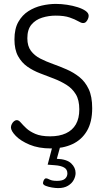

<svg xmlns="http://www.w3.org/2000/svg" viewBox="-20 -753 534 983"><path d="M241 7Q177 7 131 -12.5Q85 -32 60.5 -57.5Q36 -83 36 -101Q36 -109 40.5 -118Q45 -127 52 -132.5Q59 -138 66 -138Q76 -138 86.5 -125.5Q97 -113 114.5 -96.5Q132 -80 161 -67.5Q190 -55 237 -55Q284 -55 317.5 -70.5Q351 -86 368.5 -116.5Q386 -147 386 -193Q386 -241 368 -270.5Q350 -300 320.5 -318.5Q291 -337 256 -350.5Q221 -364 185.5 -377.5Q150 -391 120.5 -411.5Q91 -432 72.5 -465.5Q54 -499 54 -551Q54 -606 74 -641Q94 -676 125.5 -696Q157 -716 194 -724.5Q231 -733 266 -733Q294 -733 323.5 -728.5Q353 -724 378 -716Q403 -708 418.5 -697Q434 -686 434 -672Q434 -665 430.5 -656.5Q427 -648 421 -641.5Q415 -635 405 -635Q396 -635 380 -644.5Q364 -654 336.5 -663.5Q309 -673 265 -673Q229 -673 195.5 -662.5Q162 -652 141 -627Q120 -602 120 -557Q120 -517 138.5 -492.5Q157 -468 186.5 -453Q216 -438 251 -425.5Q286 -413 321.5 -397.5Q357 -382 386.5 -358.5Q416 -335 434 -297Q452 -259 452 -199Q452 -128 425 -82.5Q398 -37 350.5 -15Q303 7 241 7ZM278 210Q264 210 246 207Q228 204 214 198.5Q200 193 200 184Q200 181 202 175Q204 169 207.5 164.5Q211 160 216 160Q222 160 234.5 166.5Q247 173 272 173Q301 173 313 162Q325 151 325 135Q325 114 308 104.5Q291 95 262 93L224 90L250 -9H290L271 60Q322 62 344.5 83.5Q367 105 367 133Q367 150 357.5 168Q348 186 328 198Q308 210 278 210Z"/></svg>

Font: Dosis
Style: Regular
Weight: 400
Designer: EdgarTolentino, PabloImpallari, IginoMarini
Foundry: EdgarTolentino, PabloImpallari, IginoMarini
Version: Version 3.001; ttfautohint (v1.8.2)